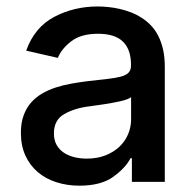

<svg xmlns="http://www.w3.org/2000/svg" viewBox="-20 -573 609 605"><path d="M255 -317.1Q291.9 -321.4 318 -324.2Q344.1 -327.1 360.6 -331.5Q377.1 -335.9 384.9 -343.9Q392.8 -351.9 392.8 -366.5V-369Q392.8 -416.9 367.4 -441.8Q342 -466.6 289.1 -466.6Q235.4 -466.6 204.9 -443.2Q174 -419.7 162.3 -390.6L62.5 -413.4Q89.1 -487.6 151.6 -520.2Q213.8 -552.6 287.6 -552.6Q303.6 -552.6 321.4 -550.8Q339.1 -549 357.1 -544.9Q375 -540.8 392.6 -534.1Q410.2 -527.3 426.1 -517Q442.5 -506.7 456 -492.5Q469.5 -478.3 479 -459.3Q488.6 -440.3 494 -416.2Q499.3 -392 499.3 -362.2V0H395.6V-74.6H391.3Q376.1 -44.4 337 -16Q298.3 12.1 230.1 12.1Q191.4 12.1 157.7 1.2Q123.9 -9.6 99.1 -30.7Q74.2 -51.8 60 -82.9Q45.8 -114 45.8 -154.1Q45.8 -185.4 54.2 -208.6Q62.5 -231.9 77.2 -248.9Q92 -266 111.9 -277.7Q131.7 -289.4 155 -297.1Q178.3 -304.7 203.8 -309.3Q229.4 -313.9 255 -317.1ZM149.9 -152.7Q149.9 -131 158.7 -115.8Q167.6 -100.5 182.4 -91.1Q197.1 -81.7 215.6 -77.4Q234 -73.2 253.2 -73.2Q286.6 -73.2 312.5 -83.5Q338.4 -93.8 356.4 -110.8Q374.3 -127.8 383.7 -150.2Q393.1 -172.6 393.1 -196.7V-267Q389.6 -263.5 380.3 -260.1Q371.1 -256.7 358.8 -253.9Q346.6 -251.1 332.6 -248.6Q318.5 -246.1 305.2 -244.1Q291.9 -242.2 280.4 -240.6Q268.8 -239 261.7 -237.9Q216.3 -232.6 182.9 -213.8Q149.9 -195.3 149.9 -152.7Z"/></svg>

Font: Inter P Medium
Style: Regular
Weight: 500
Designer: Rasmus Andersson
Foundry: rsms
Version: Version 3.018;git-588b23468